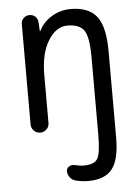

<svg xmlns="http://www.w3.org/2000/svg" viewBox="-54 -572 608 845"><g transform="rotate(-5 250.0 -149.5)"><path d="M110.4 0Q93.8 0 82 -11.7Q70.3 -23.4 70.3 -39.1V-483.4Q70.3 -498 81.1 -508.8Q91.8 -519.5 107.4 -519.5Q123 -519.5 133.3 -509.3Q143.6 -499 144.5 -483.4L146.5 -446.3Q146.5 -445.3 147.5 -445.3Q149.4 -445.3 149.4 -446.3Q168 -484.4 206.5 -507.3Q245.1 -530.3 290 -530.3Q369.1 -530.3 404.8 -484.9Q440.4 -439.5 440.4 -330.1V49.8Q440.4 148.4 407.7 189.5Q375 230.5 301.8 230.5Q273.4 230.5 247.1 223.6Q232.4 220.7 222.2 208Q211.9 195.3 211.9 178.7Q211.9 166 223.1 159.2Q234.4 152.3 247.1 155.3Q270.5 161.1 287.1 161.1Q334 161.1 348.6 137.7Q363.3 114.3 363.3 30.3V-311.5Q363.3 -399.4 343.3 -429.2Q323.2 -459 269.5 -459Q219.7 -459 184.6 -402.8Q149.4 -346.7 149.4 -252V-39.1Q149.4 -22.5 137.7 -11.2Q126 0 110.4 0Z"/></g></svg>

Font: Rounded-X Mgen+ 1m regular
Style: Regular
Weight: 400
Designer: [Source Han Sans]
Ryoko NISHIZUKA  (kana & ideographs); Paul D. Hunt (Latin, Greek & Cyrillic); Wenlong ZHANG  (bopomofo
Version: Version 1.059.20150602